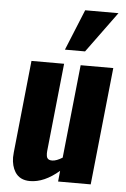

<svg xmlns="http://www.w3.org/2000/svg" viewBox="-58 -891 616 942"><g transform="rotate(5 250.0 -420.0)"><path d="M240.7 -647.5 322.8 -848.6H486.8L339.8 -647.5ZM125.5 9.8Q75.2 9.8 51.8 -27.3Q33.7 -56.6 33.2 -99.1Q33.2 -110.8 34.7 -123.5L82 -578.1H242.7L197.3 -144Q196.8 -137.7 196.8 -132.3Q196.8 -118.2 201.2 -110.4Q207.5 -99.6 226.6 -100.1Q246.6 -100.6 275.9 -118.7L324.2 -578.1H484.9L424.3 0H263.7L269 -53.2Q195.8 9.8 125.5 9.8Z"/></g></svg>

Font: Oswald
Style: Bold
Weight: 700
Designer: Vernon Adams
Foundry: Vernon Adams
Version: 3.0; ttfautohint (v0.94.23-7a4d-dirty) -l 8 -r 50 -G 200 -x 